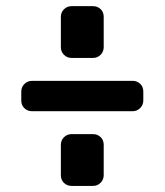

<svg xmlns="http://www.w3.org/2000/svg" viewBox="-20 -610 540 630"><path d="M285.2 -169.9Q299.8 -169.9 310.1 -160.2Q320.3 -150.4 320.3 -134.8V-35.2Q320.3 -20.5 310.1 -10.3Q299.8 0 285.2 0H214.8Q200.2 0 189.9 -9.8Q179.7 -19.5 179.7 -35.2V-134.8Q179.7 -149.4 189.9 -159.7Q200.2 -169.9 214.8 -169.9ZM179.7 -554.7Q179.7 -569.3 189.9 -579.6Q200.2 -589.8 214.8 -589.8H285.2Q299.8 -589.8 310.1 -580.1Q320.3 -570.3 320.3 -554.7V-455.1Q320.3 -440.4 310.1 -430.2Q299.8 -419.9 285.2 -419.9H214.8Q200.2 -419.9 189.9 -430.2Q179.7 -440.4 179.7 -455.1ZM415 -344.7Q429.7 -344.7 439.9 -335Q450.2 -325.2 450.2 -309.6V-280.3Q450.2 -265.6 439.9 -255.4Q429.7 -245.1 415 -245.1H85Q70.3 -245.1 60.1 -254.9Q49.8 -264.6 49.8 -280.3V-309.6Q49.8 -324.2 60.1 -334.5Q70.3 -344.7 85 -344.7Z"/></svg>

Font: Rounded-L Mgen+ 1mn bold
Style: Bold
Weight: 700
Designer: [Source Han Sans]
Ryoko NISHIZUKA  (kana & ideographs); Paul D. Hunt (Latin, Greek & Cyrillic); Wenlong ZHANG  (bopomofo
Version: Version 1.059.20150602